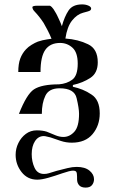

<svg xmlns="http://www.w3.org/2000/svg" viewBox="-20 -635 521 872"><path d="M51 68Q51 40 63.5 14.5Q76 -11 97.5 -27Q119 -43 147 -43Q173 -43 192 -37Q216 -27 233.5 -20Q251 -13 268 -13Q296 -13 317.5 -36.5Q339 -60 339 -118Q339 -143 328 -189Q318 -234 251 -234Q202 -234 186 -200Q170 -167 170 -118H66Q101 -207 134 -229Q169 -252 248 -252Q284 -255 308 -273Q333 -291 333 -346Q333 -397 309 -418.5Q285 -440 253 -440Q208 -440 186 -409Q164 -378 164 -308H63Q63 -345 72 -369Q81 -393 98 -411Q108 -422 123.5 -431.5Q139 -441 152 -446Q173 -453 193.5 -456Q214 -459 214 -459Q206 -479 195.5 -499Q185 -519 178 -531Q159 -560 136 -584Q130 -590 128.5 -595.5Q127 -601 127 -602Q127 -609 149 -609H207Q216 -604 223 -593.5Q230 -583 234.5 -574.5Q239 -566 239 -566Q239 -566 247.5 -548Q256 -530 261 -516Q273 -560 291.5 -587.5Q310 -615 353 -615Q369 -615 381.5 -609.5Q394 -604 394 -596Q394 -591 389.5 -587.5Q385 -584 357 -577Q330 -570 307.5 -542Q285 -514 277 -460Q335 -456 380 -434Q424 -413 424 -352Q424 -303 390 -281Q373 -270 353.5 -262Q334 -254 311 -249V-241Q334 -236 355 -227.5Q376 -219 395 -206Q433 -182 433 -120Q433 -65 400.5 -26Q368 13 306 13Q280 13 256 5Q232 -3 209 -11Q203 -12 194 -14.5Q185 -17 179 -17Q154 -17 139 6Q124 29 124 65Q124 99 137 127Q150 155 180 155Q191 155 201 152Q211 149 237 141Q264 134 286.5 128.5Q309 123 328 123Q366 123 386.5 140Q407 157 407 179Q407 194 398 205.5Q389 217 369 217Q349 217 339.5 206.5Q330 196 330 179V168Q330 151 326.5 145.5Q323 140 311 140Q298 140 263 152Q229 164 199 172.5Q169 181 149 181Q105 181 78 146.5Q51 112 51 68Z"/></svg>

Font: Pochaevsk
Style: Regular
Weight: 400
Version: Version 1.210; ttfautohint (v1.8.4.7-5d5b)